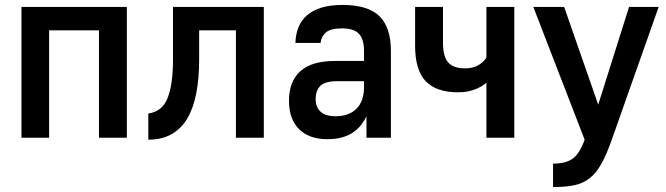

<svg xmlns="http://www.w3.org/2000/svg" viewBox="-20 -558 2700 778"><path d="M67 -530H494V0H381V-435H179V0H67Z M581 -98Q638 -106 659.5 -161.5Q681 -217 681 -317V-530H1049V0H936V-435H787V-317Q787 -241 775.5 -181Q764 -121 739.5 -79Q715 -37 675.5 -14.5Q636 8 581 8Z M1306 6Q1233 6 1192 -34.5Q1151 -75 1151 -150Q1151 -228 1197 -269.5Q1243 -311 1338 -311H1455V-351Q1455 -400 1434 -421.5Q1413 -443 1366 -443Q1319 -443 1300 -426Q1281 -409 1279 -384H1177Q1178 -419 1189.5 -447.5Q1201 -476 1224 -496Q1247 -516 1282.5 -527Q1318 -538 1368 -538Q1471 -538 1517.5 -492.5Q1564 -447 1564 -351V0H1465V-86Q1456 -68 1443 -51.5Q1430 -35 1411.5 -22Q1393 -9 1367 -1.5Q1341 6 1306 6ZM1340 -87Q1394 -87 1424.5 -117.5Q1455 -148 1455 -205V-229H1347Q1298 -229 1278.5 -210.5Q1259 -192 1259 -156Q1259 -124 1279 -105.5Q1299 -87 1340 -87Z M1951 -223Q1934 -207 1904 -195.5Q1874 -184 1836 -184Q1748 -184 1705 -229Q1662 -274 1662 -373V-530H1775V-386Q1775 -328 1796.5 -304.5Q1818 -281 1864 -281Q1899 -281 1921 -295.5Q1943 -310 1951 -325V-530H2064V0H1951Z M2221 105Q2273 105 2301 84.5Q2329 64 2349 8L2141 -530H2266L2404 -134L2529 -530H2649L2459 8Q2438 68 2417 105.5Q2396 143 2369.5 164Q2343 185 2307.5 192.5Q2272 200 2221 200Z"/></svg>

Font: Golos UI Medium
Style: Regular
Weight: 500
Designer: A.Korolkova, Vitaly Kuzmin
Foundry: ParaType Ltd
Version: Version 2.000